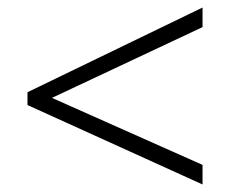

<svg xmlns="http://www.w3.org/2000/svg" viewBox="-20 -617 611 510"><path d="M518 -127 53 -338V-372L518 -597V-545L118 -357L518 -179Z"/></svg>

Font: Noto Sans Thai Looped Light
Style: Regular
Weight: 300
Designer: Sasikarn Vongin, Ben Mitchell
Foundry: The Fontpad Ltd
Version: Version 1.001; ttfautohint (v1.8.4.7-5d5b)